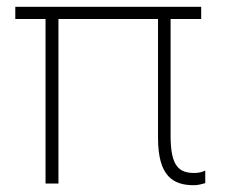

<svg xmlns="http://www.w3.org/2000/svg" viewBox="-20 -540 665 565"><path d="M550 5C563 5 573 2 584 -1V-38C575 -34 566 -31 552 -31C508 -31 482 -49 482 -140V-484H572V-520H25V-484H114V0H152V-484H445V-134C445 -22 489 5 550 5Z"/></svg>

Font: Fixel Display ExtraLight
Style: Italic
Weight: 200
Italic angle: -10°
Designer: AlfaBravo + MacPaw
Foundry: Kyrylo Tkachov, Marchela Mozhyna, Serhii Makarenko, Maria Weinstein, Zakhar Kryvoshyya
Version: Version 1.210;Glyphs 3.2 (3217)